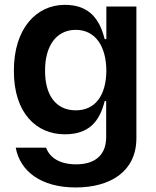

<svg xmlns="http://www.w3.org/2000/svg" viewBox="-20 -573 655 808"><path d="M298.3 215.9C445 215.9 553.6 148.4 554 9.2V-545.5H427.6V-408.4H420.5C399.1 -492.5 356.2 -552.6 252.8 -552.6C133.5 -552.6 38 -453.8 38.4 -274.9C38 -96.6 133.5 -7.8 252.8 -7.8C353 -7.8 398.8 -60 420.5 -147.7H426.8V5.7C426.1 85.6 372.9 118.6 300.4 118.6C230.1 118.6 188.6 89.5 174 48.3H46.2C64.6 148.8 154.1 215.9 298.3 215.9ZM299 -108.7C213.8 -108.7 169 -174.7 169.7 -275.6C169 -374.3 213.1 -447.1 299 -447.4C381.4 -447.1 426.8 -378.6 427.6 -275.6C426.8 -171.2 380.7 -108.7 299 -108.7Z"/></svg>

Font: Riot Sans 2.0
Style: Bold
Weight: 600
Designer: Rasmus Andersson
Foundry: rsms
Version: Version 3.006;hotconv 1.0.109;makeotfexe 2.5.65596